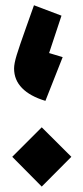

<svg xmlns="http://www.w3.org/2000/svg" viewBox="-20 -582 306 712"><path d="M32.2 -328.1Q32.2 -346.2 42 -378.2Q51.8 -410.2 76.7 -480Q86.4 -506.3 106 -562.5L208 -523.9L162.1 -385.3L212.4 -370.1L148.4 -208Q91.3 -225.1 61.8 -255.4Q32.2 -285.6 32.2 -328.1ZM134.8 -109.9 244.6 -0.5 134.8 109.9 25.4 -0.5Z"/></svg>

Font: SG Kara Bold
Style: Regular
Weight: 400
Designer: Damoon Khanjanzadeh
Version: Version 1.000